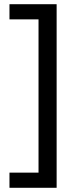

<svg xmlns="http://www.w3.org/2000/svg" viewBox="-20 -734 369 912"><path d="M25 86H163V-642H25V-714H249V158H25Z"/></svg>

Font: Noto Sans Ethiopic
Style: Regular
Weight: 400
Designer: Monotype Design Team
Foundry: Monotype Imaging Inc.
Version: Version 2.102; ttfautohint (v1.8.4.7-5d5b)